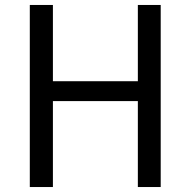

<svg xmlns="http://www.w3.org/2000/svg" viewBox="-20 -753 768 773"><path d="M100 0H193V-346H535V0H627V-733H535V-426H193V-733H100Z"/></svg>

Font: Source Han Sans CN Regular
Style: Regular
Weight: 400
Designer: Ryoko NISHIZUKA (kana & ideographs); Paul D. Hunt (Latin, Greek & Cyrillic); Wenlong ZHANG (bopomofo); Sandoll Communica
Foundry: Adobe Systems Incorporated
Version: Version 1.004;PS 1.004;hotconv 1.0.82;makeotf.lib2.5.63406